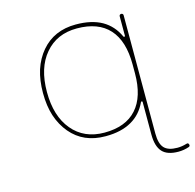

<svg xmlns="http://www.w3.org/2000/svg" viewBox="-133 -900 1265 1243"><g transform="rotate(-15 500.0 -279.0)"><path d="M912.1 205.1Q837.9 205.1 804.7 168.9Q770.5 131.8 770.5 52.7V-166Q770.5 -169.9 766.6 -170.9H765.6Q761.7 -171.9 759.8 -168Q724.6 -91.8 657.2 -53.7Q587.9 -13.7 484.4 -13.7Q483.4 -13.7 481.4 -13.7Q408.2 -13.7 350.1 -39.1Q292 -64.5 249 -115.7Q206.1 -167 183.6 -235.4Q162.1 -302.7 162.1 -388.2Q162.1 -473.6 183.6 -542Q206.1 -610.4 249 -661.1Q292 -711.9 350.1 -737.3Q408.2 -762.7 481.4 -762.7Q586.9 -762.7 656.2 -723.6Q724.6 -684.6 759.8 -607.4Q761.7 -603.5 765.6 -604.5H766.6Q770.5 -605.5 770.5 -610.4V-740.2Q770.5 -746.1 774.4 -749.5Q778.3 -752.9 783.7 -752.9Q789.1 -752.9 793 -749.5Q796.9 -746.1 796.9 -740.2V52.7Q796.9 121.1 823.7 149.9Q850.6 178.7 912.1 178.7Q942.4 178.7 974.6 168.9Q986.3 165 990.2 176.8Q991.2 179.7 991.2 182.6Q991.2 190.4 982.4 193.4Q948.2 205.1 912.1 205.1ZM481.4 -736.3Q346.7 -736.3 267.6 -642.6Q188.5 -549.8 188.5 -388.2Q188.5 -226.6 266.6 -132.8Q345.7 -38.1 481.4 -38.1Q624 -38.1 697.3 -120.1Q770.5 -201.2 770.5 -358.4V-417Q770.5 -575.2 697.3 -655.8Q624 -736.3 481.4 -736.3Z"/></g></svg>

Font: Rounded-X Mgen+ 2m thin
Style: Regular
Weight: 100
Designer: [Source Han Sans]
Ryoko NISHIZUKA  (kana & ideographs); Paul D. Hunt (Latin, Greek & Cyrillic); Wenlong ZHANG  (bopomofo
Version: Version 1.059.20150602